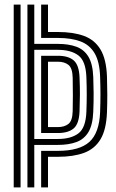

<svg xmlns="http://www.w3.org/2000/svg" viewBox="-20 -820 509 840"><path d="M40 0V-800H70V0ZM100 0V-800H130V-628H233Q280.2 -628 314.1 -615.6Q348 -603.2 366.9 -571.8Q385.8 -540.2 388 -483Q389.2 -451.2 389.6 -414.2Q390 -377.2 388 -331Q385.8 -273.8 366.9 -242.2Q348 -210.8 314.1 -198.4Q280.2 -186 233 -186H130V0ZM160 0V-160H233Q327.5 -160 371 -199.1Q414.5 -238.2 418 -330Q419.5 -371.2 419.5 -407Q419.5 -442.8 418 -484Q415.8 -550.2 393.8 -587.2Q371.8 -624.2 331.4 -639.1Q291 -654 233 -654H160V-800H190V-680H233Q300.8 -680 347.6 -662.8Q394.5 -645.5 419.9 -603.1Q445.2 -560.8 448 -485Q449.2 -443.8 449.4 -407.2Q449.5 -370.8 448 -329Q445.2 -253.2 419.9 -210.9Q394.5 -168.5 347.6 -151.2Q300.8 -134 233 -134H190V0ZM130 -212H233Q290.5 -212 323 -236.4Q355.5 -260.8 358 -332Q359.5 -372.2 359.5 -407.1Q359.5 -442 358 -482Q355.5 -553 323 -577.5Q290.5 -602 233 -602H130ZM160 -238V-576H233Q278.8 -576 302.4 -555.8Q326 -535.5 328 -481Q329.8 -440 329.6 -406.2Q329.5 -372.5 328 -333Q326 -278.5 302.4 -258.2Q278.8 -238 233 -238ZM190 -264H233Q262 -264 279.5 -277.9Q297 -291.8 298 -334Q298.5 -364.8 298.8 -402.1Q299 -439.5 298 -480Q297 -522.2 279.5 -536.1Q262 -550 233 -550H190Z"/></svg>

Font: Big Shoulders Inline Display Black
Style: Regular
Weight: 900
Designer: Patric King
Foundry: XO Type Co
Version: Version 1.000